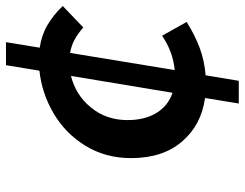

<svg xmlns="http://www.w3.org/2000/svg" viewBox="-106 -674 799 626"><g transform="rotate(-90 293.0 -361.5)"><path d="M286 -92Q198 -104 144 -167Q90 -230 90 -333Q90 -416 130 -481.5Q170 -547 235.5 -585.5Q301 -624 375 -632L393 -741H468L450 -631Q491 -625 523.5 -606Q556 -587 586 -556L516 -489Q494 -508 475 -518Q456 -528 433 -532L377 -191Q436 -196 489 -232L534 -152Q491 -125 449.5 -109.5Q408 -94 360 -90L342 18H268ZM303 -198 358 -529Q296 -514 255 -464Q214 -414 214 -345Q214 -288 237.5 -250Q261 -212 303 -198Z"/></g></svg>

Font: Nebula Sans Semibold
Style: Regular
Weight: 600
Italic angle: -9°
Designer: Paul D. Hunt for Adobe (as Source Sans)
Foundry: Nebula Entertainment & Broadcasting LLC
Version: Version 1.010